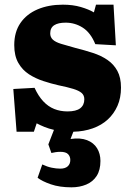

<svg xmlns="http://www.w3.org/2000/svg" viewBox="-20 -550 564 822"><path d="M286 252Q235 252 197.5 239Q160 226 141 211L161 154Q182 164 201.5 168Q221 172 238 172Q259 172 270 162Q281 152 281 135Q281 120 271.5 110Q262 100 238 100Q228 100 218 101.5Q208 103 200 105L187 68L211 6Q189 1 170.5 -6.5Q152 -14 137 -22L125 14H51L37 -169L128 -174Q144 -139 165 -116.5Q186 -94 212 -83.5Q238 -73 269 -73Q306 -73 323.5 -86.5Q341 -100 341 -125Q341 -142 329.5 -152Q318 -162 293.5 -169.5Q269 -177 230 -185Q199 -192 165.5 -203Q132 -214 104 -232Q76 -250 58.5 -280.5Q41 -311 41 -357Q41 -413 67.5 -451.5Q94 -490 141 -510Q188 -530 249 -530Q292 -530 326 -520Q360 -510 382 -497L391 -530H466L476 -356L388 -361Q368 -410 334.5 -431.5Q301 -453 261 -453Q229 -453 212 -442Q195 -431 195 -407Q195 -391 206 -380.5Q217 -370 241 -362.5Q265 -355 302 -345Q342 -335 377.5 -323.5Q413 -312 440 -293.5Q467 -275 482.5 -246.5Q498 -218 498 -175Q498 -131 483 -97Q468 -63 441.5 -38.5Q415 -14 377 -0.5Q339 13 294 14L282 45Q324 39 352.5 50Q381 61 395.5 84.5Q410 108 410 139Q410 178 394 203Q378 228 349.5 240Q321 252 286 252Z"/></svg>

Font: Literata 18pt ExtraBold
Style: Regular
Weight: 800
Designer: Latin by Veronika Burian and Jose Scaglione. Greek by Irene Vlachou. Cyrillic by Vera Evstafieva.
Foundry: TypeTogether
Version: Version 3.103;gftools[0.9.29]